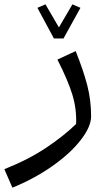

<svg xmlns="http://www.w3.org/2000/svg" viewBox="-77 -603 496 883"><path d="M-57 175Q54 131 136 76Q218 21 273 -33Q276 -102 255.5 -168.5Q235 -235 187 -329L271 -368Q307 -278 324.5 -210Q342 -142 342 -68Q342 -20 293.5 42Q245 104 162 162Q79 220 -20 260ZM194 -477 256 -583 293 -567 215 -426H171L95 -567L132 -583Z"/></svg>

Font: FiraGO Book
Style: Italic
Weight: 350
Italic angle: -8°
Designer: bBox Type GmbH
Foundry: bBox Type GmbH
Version: Version 1.001